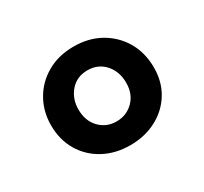

<svg xmlns="http://www.w3.org/2000/svg" viewBox="-79 -826 565 531"><g transform="rotate(-30 203.5 -560.5)"><path d="M203.5 -718.5Q251 -718.5 287.8 -697.8Q324.5 -677 345.8 -640.8Q367 -604.5 367 -557Q367 -511.5 345.5 -476.8Q324 -442 287 -422.8Q250 -403.5 203.5 -403.5Q156.5 -403.5 119.5 -423.5Q82.5 -443.5 61.5 -479Q40.5 -514.5 40.5 -560.5Q40.5 -604.5 60.8 -640.2Q81 -676 117.8 -697.2Q154.5 -718.5 203.5 -718.5ZM203.5 -642.5Q169.5 -642.5 148.8 -618.8Q128 -595 128 -560.5Q128 -524.5 149.5 -502Q171 -479.5 203.5 -479.5Q235.5 -479.5 257.5 -501.5Q279.5 -523.5 279.5 -559Q279.5 -595.5 258.2 -619Q237 -642.5 203.5 -642.5Z"/></g></svg>

Font: Fraunces 9pt Soft Black
Style: Regular
Weight: 900
Version: Version 1.000;[b76b70a41]